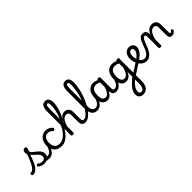

<svg xmlns="http://www.w3.org/2000/svg" viewBox="13 -2523 4545 4545"><g transform="rotate(-45 2285.0 -250.5)"><path d="M-82 17Q-101 17 -110 5.5Q-119 -6 -119.5 -20.5Q-120 -35 -111 -46.5Q-102 -58 -83 -58Q-50 -58 -19.5 -83Q11 -108 42 -160.5Q73 -213 107 -294.5Q141 -376 179 -489L233 -474Q196 -343 161 -250Q126 -157 89.5 -98Q53 -39 11 -11Q-31 17 -82 17ZM293 19Q243 19 200.5 2Q158 -15 133 -40Q125 -49 127 -61Q129 -73 142 -85Q153 -95 162 -97Q171 -99 182 -90Q207 -71 234 -60.5Q261 -50 295 -50Q337 -50 361 -73Q385 -96 385 -135Q385 -166 367.5 -193.5Q350 -221 323 -247.5Q296 -274 265.5 -300Q235 -326 207.5 -355Q180 -384 163 -416.5Q146 -449 146 -487Q146 -531 168 -554Q190 -577 218 -577Q242 -577 253 -566.5Q264 -556 264 -537Q264 -518 256 -497Q248 -476 237 -455Q237 -430 254 -407.5Q271 -385 297.5 -364Q324 -343 353.5 -320Q383 -297 410 -270Q437 -243 454 -210Q471 -177 471 -134Q471 -65 423 -23Q375 19 293 19ZM459 17Q435 17 412.5 12.5Q390 8 366 6.5Q342 5 312 14L337 -23Q368 -36 393 -44Q418 -52 439 -55Q460 -58 478 -58Q487 -58 489 -46.5Q491 -35 487 -20.5Q483 -6 475.5 5.5Q468 17 459 17Z M458 17Q444 17 437.5 5.5Q431 -6 432.5 -20.5Q434 -35 445 -46.5Q456 -58 477 -58Q502 -58 524 -68.5Q546 -79 565.5 -101Q585 -123 601.5 -158Q618 -193 631 -244Q634 -258 647 -261.5Q660 -265 671.5 -259Q683 -253 680 -238Q669 -173 649 -125Q629 -77 601 -45.5Q573 -14 537 1.5Q501 17 458 17Z M883 17Q758 17 691.5 -52.5Q625 -122 625 -249Q625 -308 642.5 -357Q660 -406 691 -442.5Q722 -479 764.5 -499Q807 -519 858 -519Q904 -519 952 -499Q1000 -479 1036 -435Q1047 -421 1044 -411.5Q1041 -402 1030 -390Q1017 -377 1006 -374Q995 -371 983 -381Q955 -404 928.5 -421.5Q902 -439 858 -439Q825 -439 798 -426Q771 -413 752.5 -388Q734 -363 724 -328Q714 -293 714 -249Q714 -189 733 -146.5Q752 -104 789.5 -81Q827 -58 883 -58Q897 -58 904.5 -46.5Q912 -35 912 -20.5Q912 -6 905 5.5Q898 17 883 17Z M883 17Q866 17 858 5.5Q850 -6 850 -20.5Q850 -35 858 -46.5Q866 -58 883 -58Q947 -58 1009.5 -97Q1072 -136 1126 -206.5Q1180 -277 1217 -371Q1222 -384 1236 -385Q1250 -386 1260.5 -376.5Q1271 -367 1264 -348Q1232 -265 1190 -198Q1148 -131 1098.5 -82.5Q1049 -34 994.5 -8.5Q940 17 883 17Z M1670 17Q1643 17 1621.5 9Q1600 1 1584.5 -16Q1569 -33 1561 -61Q1553 -89 1553 -130V-343Q1553 -374 1544.5 -395.5Q1536 -417 1518 -428.5Q1500 -440 1469 -440Q1437 -440 1407.5 -421Q1378 -402 1353.5 -364.5Q1329 -327 1310.5 -272Q1292 -217 1282 -144L1261 -221Q1278 -303 1302 -359.5Q1326 -416 1356 -451.5Q1386 -487 1419 -503Q1452 -519 1487 -519Q1529 -519 1563.5 -503Q1598 -487 1618.5 -450.5Q1639 -414 1639 -352V-136Q1639 -93 1649.5 -75.5Q1660 -58 1688 -58Q1702 -58 1709 -46.5Q1716 -35 1714.5 -20.5Q1713 -6 1702 5.5Q1691 17 1670 17ZM1250 15Q1228 15 1218 8Q1208 1 1208 -11V-808Q1208 -916 1241.5 -967.5Q1275 -1019 1344 -1019Q1384 -1019 1412 -1000Q1440 -981 1454 -943.5Q1468 -906 1468 -852Q1468 -822 1464.5 -791Q1461 -760 1454.5 -727Q1448 -694 1438 -659.5Q1428 -625 1414.5 -589Q1401 -553 1383 -515.5Q1365 -478 1343 -439Q1321 -400 1294 -359V-11Q1294 1 1283 8Q1272 15 1250 15ZM1294 -474Q1308 -504 1319.5 -535Q1331 -566 1340.5 -598Q1350 -630 1357.5 -662.5Q1365 -695 1370.5 -727Q1376 -759 1378.5 -790.5Q1381 -822 1381 -852Q1381 -879 1377 -898.5Q1373 -918 1364 -928.5Q1355 -939 1341 -939Q1325 -939 1314.5 -926Q1304 -913 1299 -882Q1294 -851 1294 -798Z M1669 17Q1650 17 1643.5 5.5Q1637 -6 1641 -20.5Q1645 -35 1657 -46.5Q1669 -58 1688 -58Q1719 -58 1751 -77Q1783 -96 1814.5 -131Q1846 -166 1876.5 -214Q1907 -262 1934 -320Q1961 -378 1983.5 -442.5Q2006 -507 2022.5 -575.5Q2039 -644 2048 -714Q2057 -784 2057 -852Q2057 -871 2070 -880.5Q2083 -890 2100 -890Q2117 -890 2130 -880.5Q2143 -871 2143 -852Q2143 -797 2135 -735.5Q2127 -674 2111.5 -609.5Q2096 -545 2074 -480.5Q2052 -416 2024.5 -354.5Q1997 -293 1965.5 -237.5Q1934 -182 1898.5 -135.5Q1863 -89 1825 -54.5Q1787 -20 1748 -1.5Q1709 17 1669 17Z M2063 17Q2005 17 1965 -12Q1925 -41 1904.5 -94Q1884 -147 1884 -217V-808Q1884 -916 1918 -967.5Q1952 -1019 2020 -1019Q2061 -1019 2088 -1000Q2115 -981 2129 -943.5Q2143 -906 2143 -852Q2143 -833 2130 -824Q2117 -815 2100 -815Q2083 -815 2070 -824Q2057 -833 2057 -852Q2057 -882 2053 -901Q2049 -920 2040 -929.5Q2031 -939 2017 -939Q2001 -939 1990 -925.5Q1979 -912 1974.5 -881Q1970 -850 1970 -798V-224Q1970 -165 1982.5 -128.5Q1995 -92 2020.5 -75Q2046 -58 2082 -58Q2096 -58 2102.5 -46.5Q2109 -35 2107.5 -20.5Q2106 -6 2095 5.5Q2084 17 2063 17Z M2063 17Q2049 17 2042.5 5.5Q2036 -6 2037.5 -20.5Q2039 -35 2050 -46.5Q2061 -58 2082 -58Q2107 -58 2129 -68.5Q2151 -79 2170.5 -101Q2190 -123 2206.5 -158Q2223 -193 2236 -244Q2239 -258 2252 -261.5Q2265 -265 2276.5 -259Q2288 -253 2285 -238Q2274 -173 2254 -125Q2234 -77 2206 -45.5Q2178 -14 2142 1.5Q2106 17 2063 17Z M2410 17Q2356 17 2315.5 -11Q2275 -39 2252.5 -94Q2230 -149 2230 -229Q2230 -281 2240 -326Q2250 -371 2268.5 -406.5Q2287 -442 2314.5 -467Q2342 -492 2377 -505.5Q2412 -519 2455 -519Q2498 -519 2538 -505Q2578 -491 2616 -464V-386Q2575 -418 2538 -429.5Q2501 -441 2467 -441Q2439 -441 2416 -432.5Q2393 -424 2375 -407Q2357 -390 2344.5 -365Q2332 -340 2325.5 -306.5Q2319 -273 2319 -232Q2319 -181 2330 -143Q2341 -105 2364 -84Q2387 -63 2424 -63Q2462 -63 2496.5 -95Q2531 -127 2557.5 -188Q2584 -249 2599 -335L2617 -266Q2605 -169 2573.5 -106Q2542 -43 2499 -13Q2456 17 2410 17ZM2698 17Q2672 17 2650.5 9Q2629 1 2613.5 -16Q2598 -33 2590 -61Q2582 -89 2582 -130V-488Q2582 -502 2592.5 -508.5Q2603 -515 2625 -515Q2646 -515 2657 -508.5Q2668 -502 2668 -489V-136Q2668 -93 2678.5 -75.5Q2689 -58 2717 -58Q2729 -58 2734.5 -46.5Q2740 -35 2738.5 -20.5Q2737 -6 2727 5.5Q2717 17 2698 17Z M2698 17Q2684 17 2677.5 5.5Q2671 -6 2672.5 -20.5Q2674 -35 2685 -46.5Q2696 -58 2717 -58Q2742 -58 2764 -68.5Q2786 -79 2805.5 -101Q2825 -123 2841.5 -158Q2858 -193 2871 -244Q2874 -258 2887 -261.5Q2900 -265 2911.5 -259Q2923 -253 2920 -238Q2909 -173 2889 -125Q2869 -77 2841 -45.5Q2813 -14 2777 1.5Q2741 17 2698 17Z M3108 518Q3044 518 3005.5 482Q2967 446 2967 384Q2967 351 2976 319Q2985 287 3004.5 253.5Q3024 220 3054 185.5Q3084 151 3125 114Q3140 101 3154.5 87.5Q3169 74 3184.5 60.5Q3200 47 3216 34V-121Q3193 -70 3165 -40Q3137 -10 3106 3Q3075 16 3041 16Q2987 16 2946.5 -12Q2906 -40 2883.5 -94.5Q2861 -149 2861 -230Q2861 -282 2870.5 -326.5Q2880 -371 2898.5 -407Q2917 -443 2944.5 -468Q2972 -493 3007.5 -506.5Q3043 -520 3086 -520Q3112 -520 3132.5 -517Q3153 -514 3173.5 -506.5Q3194 -499 3216 -486V-490Q3216 -503 3226.5 -509.5Q3237 -516 3259 -516Q3280 -516 3291 -509.5Q3302 -503 3302 -490V259Q3302 320 3288.5 368.5Q3275 417 3250 450Q3225 483 3189 500.5Q3153 518 3108 518ZM3116 441Q3148 441 3170 420Q3192 399 3204 358Q3216 317 3216 256V129Q3205 137 3195.5 145.5Q3186 154 3177.5 161.5Q3169 169 3160 177Q3134 204 3114.5 229.5Q3095 255 3082 279Q3069 303 3062.5 327Q3056 351 3056 375Q3056 396 3063 410.5Q3070 425 3083.5 433Q3097 441 3116 441ZM3055 -64Q3088 -64 3118 -85Q3148 -106 3173 -152Q3198 -198 3216 -271V-408Q3184 -427 3154 -434Q3124 -441 3097 -441Q3070 -441 3046.5 -432.5Q3023 -424 3005.5 -407Q2988 -390 2975.5 -365Q2963 -340 2956.5 -307Q2950 -274 2950 -232Q2950 -184 2960.5 -145.5Q2971 -107 2994.5 -85.5Q3018 -64 3055 -64Z M3568 -105Q3525 -77 3478 -46Q3431 -15 3381 17Q3331 49 3282 81Q3276 85 3267.5 78Q3259 71 3253 58.5Q3247 46 3246.5 34Q3246 22 3255 15Q3303 -17 3352.5 -48.5Q3402 -80 3449.5 -111Q3497 -142 3540 -171Q3547 -177 3555.5 -170Q3564 -163 3570 -150Q3576 -137 3576.5 -124.5Q3577 -112 3568 -105Z M3538 -166Q3574 -191 3604.5 -216Q3635 -241 3657 -267Q3679 -293 3691 -319.5Q3703 -346 3703 -374Q3703 -408 3687.5 -424Q3672 -440 3645 -440Q3631 -440 3623.5 -452Q3616 -464 3616 -479.5Q3616 -495 3625 -507Q3634 -519 3651 -519Q3698 -519 3729.5 -500Q3761 -481 3776.5 -450.5Q3792 -420 3792 -385Q3792 -356 3782.5 -327Q3773 -298 3754.5 -269.5Q3736 -241 3709 -213.5Q3682 -186 3646.5 -159Q3611 -132 3568 -105Z M3723 17Q3677 17 3638.5 -2Q3600 -21 3569.5 -53.5Q3539 -86 3517.5 -128Q3496 -170 3485 -215.5Q3474 -261 3474 -305Q3474 -350 3486 -389Q3498 -428 3521.5 -457Q3545 -486 3577.5 -502.5Q3610 -519 3651 -519Q3662 -519 3667.5 -507Q3673 -495 3672.5 -479.5Q3672 -464 3665 -452Q3658 -440 3647 -440Q3632 -440 3619 -434.5Q3606 -429 3595.5 -418.5Q3585 -408 3578 -391.5Q3571 -375 3567 -353.5Q3563 -332 3563 -304Q3563 -257 3576 -213.5Q3589 -170 3611.5 -136Q3634 -102 3663 -82Q3692 -62 3724 -62Q3763 -62 3792.5 -80.5Q3822 -99 3845.5 -134Q3869 -169 3890.5 -218Q3912 -267 3934 -329Q3953 -381 3970.5 -417Q3988 -453 4007 -475Q4026 -497 4048.5 -507Q4071 -517 4100 -517Q4114 -517 4120 -505.5Q4126 -494 4125 -479.5Q4124 -465 4116.5 -453.5Q4109 -442 4097 -442Q4086 -442 4075.5 -436.5Q4065 -431 4053 -414.5Q4041 -398 4026 -366.5Q4011 -335 3991 -283Q3970 -222 3944.5 -167.5Q3919 -113 3887 -71.5Q3855 -30 3814.5 -6.5Q3774 17 3723 17Z M4180 15Q4159 15 4148.5 8.5Q4138 2 4138 -11V-385Q4138 -415 4130 -428.5Q4122 -442 4098 -442Q4083 -442 4076 -453.5Q4069 -465 4069 -479.5Q4069 -494 4077 -505.5Q4085 -517 4100 -517Q4130 -517 4151.5 -510Q4173 -503 4187 -489.5Q4201 -476 4209 -456.5Q4217 -437 4220 -412L4221 -366Q4238 -407 4259.5 -436Q4281 -465 4306 -483.5Q4331 -502 4357 -510.5Q4383 -519 4410 -519Q4455 -519 4491 -503Q4527 -487 4547.5 -450.5Q4568 -414 4568 -352V-101Q4568 -86 4571 -77Q4574 -68 4580 -64Q4586 -60 4594 -60Q4603 -60 4610 -64Q4617 -68 4624 -76Q4631 -84 4638 -96Q4644 -103 4653.5 -102.5Q4663 -102 4673 -95Q4684 -88 4687 -78.5Q4690 -69 4685 -60Q4674 -36 4657.5 -19Q4641 -2 4621 7.5Q4601 17 4578 17Q4554 17 4535.5 10Q4517 3 4505 -10.5Q4493 -24 4487.5 -44Q4482 -64 4482 -90V-343Q4482 -374 4473.5 -395.5Q4465 -417 4447 -428.5Q4429 -440 4398 -440Q4370 -440 4344 -424.5Q4318 -409 4295.5 -379Q4273 -349 4255 -305Q4237 -261 4224 -204V-11Q4224 2 4213 8.5Q4202 15 4180 15Z"/></g></svg>

Font: Playwrite PE
Style: Regular
Weight: 400
Designer: Veronika Burian, José Scaglione
Foundry: TypeTogether
Version: Version 1.002